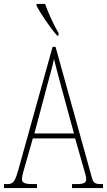

<svg xmlns="http://www.w3.org/2000/svg" viewBox="-22 -951 541 971"><path d="M267 -771H274V-784C251 -822 222 -886 206 -931H163V-921C181 -886 234 -807 267 -771ZM-2 0H165V-20H143C100 -20 89 -28 89 -46C89 -61 101 -101 109 -128L144 -251H358L398 -111C405 -86 414 -58 414 -48C414 -27 406 -20 362 -20H342V0H499V-20H492C458 -20 450 -25 442 -55L259 -714H244L74 -104C54 -32 47 -20 13 -20H-2ZM152 -276 214 -509C229 -567 245 -619 251 -653C259 -620 272 -570 293 -493L352 -276Z"/></svg>

Font: Noto Serif Armenian ExtraCondensed Thin
Style: Regular
Weight: 100
Width: 2
Designer: Monotype Design Team
Foundry: Monotype Imaging Inc.
Version: Version 2.008